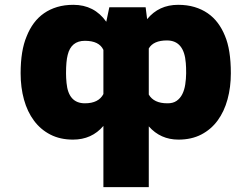

<svg xmlns="http://www.w3.org/2000/svg" viewBox="-20 -558 1023 781"><path d="M585.2 203.1H400.6V-45.8Q353.3 9.9 277 9.9Q224.8 9.9 185 -10.5Q145.2 -30.9 118.3 -67.1Q91.3 -103.3 77.6 -152.7Q63.9 -202.1 63.9 -259.9Q63.9 -352.6 88.4 -410.2Q100.1 -440 117.7 -463.8Q135.3 -487.6 159.1 -504.1Q182.9 -520.6 212.5 -529.5Q242.2 -538.4 278.4 -538.4Q363.6 -538.4 412.3 -469.5L424.7 -528.4H572.4L578.5 -480.1Q626.1 -538.4 704.5 -538.4Q741.1 -538.4 771 -529.5Q800.8 -520.6 824.6 -504.3Q848.4 -487.9 865.8 -464.7Q883.2 -441.4 894.9 -412.6Q919 -356.2 919 -259.9Q919 -203.1 905.5 -153.8Q892 -104.4 865.4 -68Q838.8 -31.6 798.8 -10.8Q758.9 9.9 706 9.9Q632.8 9.9 585.2 -44ZM660.5 -137.8Q683.6 -137.4 698.3 -147.7Q713.1 -158 721.6 -175.1Q730.1 -192.1 733.5 -214.3Q736.9 -236.5 737.2 -259.9Q737.2 -272.4 736.9 -282.7Q736.5 -293 735.8 -301.5Q729 -393.5 659.1 -393.5Q604 -393.5 585.2 -360.8V-173.3Q605.8 -137.8 660.5 -137.8ZM325.3 -137.8Q381 -137.8 400.6 -175.4V-355.1Q383.5 -392 325.3 -392Q269.2 -392 255.3 -334.5Q248.6 -308.9 248.6 -259.9Q248.6 -240.8 250.7 -220.2Q258.5 -137.8 325.3 -137.8Z"/></svg>

Font: Linik Sans Black
Style: Regular
Weight: 900
Designer: Fonts by Rasmus Andersson / Changes by Cristiano Sobral with parts from Marc Monis
Foundry: rsms
Version: Version 3.020; ttfautohint (v1.6)